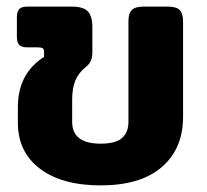

<svg xmlns="http://www.w3.org/2000/svg" viewBox="-20 -545 625 580"><path d="M34 -174V-221Q34 -323 113 -373V-389Q113 -397 108.5 -399.5Q104 -402 93 -402H62Q45 -402 38 -409.5Q31 -417 31 -434V-493Q31 -510 38 -517.5Q45 -525 62 -525H197Q232 -525 245.5 -510.5Q259 -496 259 -463V-387Q259 -359 242 -345Q218 -326 208 -303Q198 -280 198 -243V-177Q198 -111 284 -111Q329 -111 348.5 -128Q368 -145 368 -177V-481Q368 -504 378 -514.5Q388 -525 413 -525H488Q513 -525 523 -514.5Q533 -504 533 -481V-192Q533 -96 469 -40.5Q405 15 284 15Q167 15 100.5 -35.5Q34 -86 34 -174Z"/></svg>

Font: Mitr Medium
Style: Regular
Weight: 500
Designer: Thanarat Vachiruckul
Foundry: Cadson Demak
Version: Version 1.002